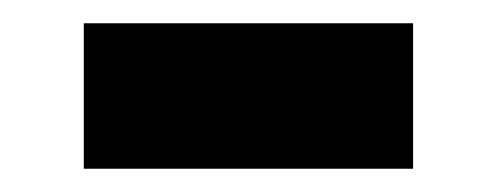

<svg xmlns="http://www.w3.org/2000/svg" viewBox="-20 -364 426 165"><path d="M52 -344H335V-219H52Z"/></svg>

Font: Chess Sans
Style: Bold
Weight: 700
Designer: Wolf Bōese
Foundry: Wolf Bōese
Version: Version 7.223